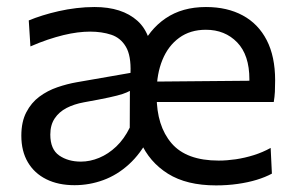

<svg xmlns="http://www.w3.org/2000/svg" viewBox="-20 -528 856 558"><path d="M607.8 10.8Q522.4 10.8 468.2 -23.1Q414 -57 388.1 -116.1Q362.3 -175.1 362.3 -251Q362.3 -326 387.7 -384Q413.2 -442 461.4 -474.8Q509.7 -507.6 578.4 -507.6Q640.5 -507.6 685.6 -483.1Q730.7 -458.7 755.2 -411.2Q779.6 -363.8 779.6 -294.6Q779.6 -276.1 778.9 -261.3Q778.1 -246.4 775.6 -231.6L703.2 -268.2Q704.2 -275.8 704.5 -283.1Q704.8 -290.5 704.8 -297.4Q704.8 -368.1 669.3 -404.8Q633.8 -441.5 578.3 -441.5Q532.8 -441.5 500.9 -418.2Q468.9 -395 452.1 -354.1Q435.3 -313.2 435.3 -260.6V-249Q435.3 -162.2 478.5 -111.7Q521.7 -61.3 615.6 -61.3Q639.1 -61.3 665.3 -65.1Q691.4 -69 717.4 -77.1Q743.3 -85.2 766.6 -98.1L770.2 -23.4Q751.2 -13.1 726 -5.4Q700.7 2.3 670.8 6.5Q640.9 10.8 607.8 10.8ZM215.1 -58.3Q241.7 -58.3 268.2 -69.3Q294.8 -80.3 317.9 -102.2Q341 -124.2 357.1 -157.1L357.5 -263.9Q349.5 -259.4 336.3 -254.9Q323.2 -250.5 297 -244.8Q270.9 -239.1 224 -230.7Q195.5 -225.5 173.5 -214.2Q151.6 -202.8 138.9 -183.8Q126.2 -164.7 126.2 -137Q126.2 -94 152.1 -76.1Q177.9 -58.3 215.1 -58.3ZM196.6 10.2Q149.2 10.2 114.6 -7.1Q79.9 -24.3 61 -56.4Q42 -88.6 42 -133.6Q42 -174.1 56.5 -201.8Q70.9 -229.6 94.5 -247.1Q118.1 -264.6 146.7 -274.4Q175.2 -284.2 203.6 -289.1L359.3 -316.2Q361.2 -366.4 345.8 -392.2Q330.5 -418.1 303.2 -427.1Q275.8 -436.1 242 -436.1Q225 -436.1 205.5 -433.7Q185.9 -431.2 164.4 -426Q142.8 -420.7 118.8 -412.7Q94.8 -404.6 68.4 -393.1L63.6 -468.6Q81.3 -476 103.5 -483Q125.7 -490 150.7 -495.6Q175.6 -501.3 202 -504.4Q228.4 -507.6 254.6 -507.6Q334.8 -507.6 379.5 -467.5Q424.1 -427.5 424.1 -337.2L408.4 -251.8L413.4 -129.2Q388.7 -81.2 354.6 -50.3Q320.5 -19.3 280.2 -4.6Q239.8 10.2 196.6 10.2ZM386.2 -231.6V-290.5L724.9 -293.5L775.6 -276.4V-231.6Z"/></svg>

Font: Commissioner Thin
Style: Regular
Weight: 100
Designer: Kostas Bartsokas
Foundry: Kostas Bartsokas
Version: Version 1.001;gftools[0.9.23]